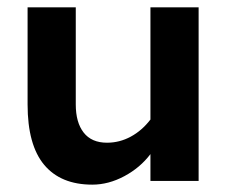

<svg xmlns="http://www.w3.org/2000/svg" viewBox="-20 -492 625 522"><path d="M55 -208V-472H186V-208Q186 -159 207.5 -131.5Q229 -104 271 -104Q305 -104 335.5 -120.5Q366 -137 389 -167V-472H520V0H389V-73Q361 -36 318 -13Q275 10 231 10Q145 10 100 -44Q55 -98 55 -208Z"/></svg>

Font: Madhuban SemiBold
Style: Regular
Weight: 600
Designer: jaikishan Patel
Foundry: MagicType
Version: Version 1.000